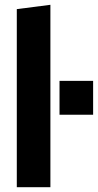

<svg xmlns="http://www.w3.org/2000/svg" viewBox="-20 -780 408 800"><path d="M50 0V-742L190 -760V0ZM228 -302V-443H368V-302Z"/></svg>

Font: Freeman
Style: Regular
Weight: 400
Designer: Vernon Adams, Aoife Mooney, Rodrigo Fuenzalida
Foundry: Rodrigo Fuenzalida
Version: Version 1.000; ttfautohint (v1.8.4.7-5d5b)